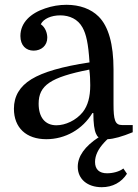

<svg xmlns="http://www.w3.org/2000/svg" viewBox="-20 -570 577 800"><path d="M38 -117C38 -38 89 10 173 10C252 10 324 -31 365 -99H369C369 -56 373 -28 380 -13C383 -6 386 -1 391 2C333 40 304 81 304 125C304 176 344 210 404 210C449 210 486 190 509 154L494 132C478 145 450 152 426 152C394 152 376 136 376 105C376 78 389 51 414 24C418 19 423 15 428 10C454 9 489 -1 533 -19V-49H488C459 -49 453 -71 453 -136V-281C453 -386 432 -460 391 -501C359 -533 312 -550 257 -550C227 -550 197 -545 168 -535C108 -515 65 -476 65 -420C65 -381 88 -359 120 -359C152 -359 177 -380 177 -413C177 -432 169 -456 150 -469C161 -492 194 -506 231 -506C270 -506 305 -490 324 -455C339 -428 348 -389 353 -310C240 -293 160 -270 111 -240C62 -210 38 -169 38 -117ZM215 -48C168 -48 141 -81 141 -138C141 -214 190 -248 352 -280C355 -260 356 -238 356 -215C356 -166 346 -130 325 -103C297 -68 252 -48 215 -48Z"/></svg>

Font: Domine
Style: Regular
Weight: 400
Designer: Pablo Impallari, Rodrigo Fuenzalida, Brenda Gallo
Foundry: Pablo Impallari, Rodrigo Fuenzalida, Brenda Gallo
Version: Version 2.000